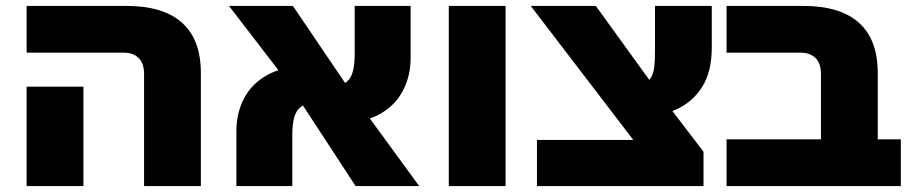

<svg xmlns="http://www.w3.org/2000/svg" viewBox="-20 -629 3075 649"><path d="M467 0V-379Q467 -415 448.5 -433Q430 -451 398 -451H70V-609H407Q532 -609 595.5 -552Q659 -495 659 -382V0ZM70 0V-336H262V0Z M1182 0 954 -349 754 -609H970L1197 -274L1397 0ZM779 0V-185Q779 -247 805 -296.5Q831 -346 882.5 -375Q934 -404 1009 -404L1049 -281Q1017 -281 999.5 -269.5Q982 -258 975 -234Q968 -210 968 -172V0ZM1138 -215 1098 -338Q1130 -338 1147.5 -349.5Q1165 -361 1172 -385Q1179 -409 1179 -447V-609H1368V-434Q1368 -372 1342 -322.5Q1316 -273 1265 -244Q1214 -215 1138 -215Z M1497 0V-609H1689V0Z M2240 0 1774 -609H1994L2213 -306L2358 -116ZM1795 0V-156H2308L2358 -116V0ZM2146 -235 2106 -340Q2136 -340 2154 -346.5Q2172 -353 2180.5 -367Q2189 -381 2191.5 -402.5Q2194 -424 2194 -454V-609H2386V-469Q2386 -386 2353 -334.5Q2320 -283 2265.5 -259Q2211 -235 2146 -235Z M2755 0V-379Q2755 -415 2736.5 -433Q2718 -451 2686 -451H2436V-609H2695Q2820 -609 2883.5 -552Q2947 -495 2947 -382V0ZM2436 0V-158H3025V0Z"/></svg>

Font: Noto Sans Hebrew Black
Style: Regular
Weight: 900
Designer: Monotype Design Team
Foundry: Monotype Imaging Inc.
Version: Version 2.003